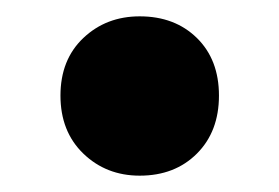

<svg xmlns="http://www.w3.org/2000/svg" viewBox="-20 -399 342 235"><path d="M151 -184Q110 -184 82 -211Q54 -238 54 -282Q54 -326 82 -352.5Q110 -379 151 -379Q194 -379 221 -352.5Q248 -326 248 -282Q248 -238 221 -211Q194 -184 151 -184Z"/></svg>

Font: MOST Montserrat
Style: Bold
Weight: 700
Designer: Julieta Ulanovsky
Foundry: Julieta Ulanovsky
Version: Version 8.000;March 11, 2024;FontCreator 15.0.0.2926 64-bit